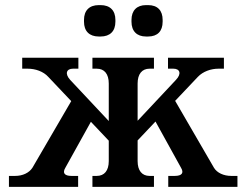

<svg xmlns="http://www.w3.org/2000/svg" viewBox="-20 -732 964 752"><path d="M818 -75 666 -337 755 -431C775 -452 806 -463 836 -463H857V-506H638V-463H659C685 -463 692 -443 669 -419L519 -259V-405C519 -442 536 -463 566 -463H583V-506H342V-463H359C389 -463 406 -442 406 -405V-258L255 -419C233 -443 240 -463 266 -463H287V-506H67V-463H88C119 -463 150 -452 169 -431L259 -336L107 -75C94 -55 69 -43 39 -43H15V0H286V-43H260C232 -43 224 -55 236 -75L336 -255L406 -181V-101C406 -64 389 -43 359 -43H342V0H583V-43H566C536 -43 519 -64 519 -101V-182L589 -256L689 -75C701 -55 693 -43 664 -43H639V0H910V-43H886C856 -43 830 -55 818 -75ZM309 -647C309 -610 330 -589 367 -589H374C411 -589 432 -610 432 -647V-654C432 -691 411 -712 374 -712H367C330 -712 309 -691 309 -654ZM495 -647C495 -610 516 -589 552 -589H560C597 -589 617 -610 617 -647V-654C617 -691 597 -712 560 -712H552C516 -712 495 -691 495 -654Z"/></svg>

Font: LT Superior Serif Semibold
Style: Regular
Weight: 600
Designer: Daniel Lyons
Foundry: LyonsType
Version: Version 2.120;FEAKit 1.0